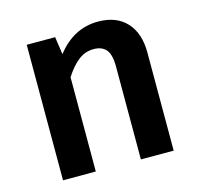

<svg xmlns="http://www.w3.org/2000/svg" viewBox="-85 -634 746 724"><g transform="rotate(-15 288.0 -272.0)"><path d="M507 -383V0H379V-363Q379 -410 362.5 -429Q346 -448 314 -448Q281 -448 254.5 -427.5Q228 -407 203 -368V0H75V-529H186L196 -460Q261 -544 357 -544Q428 -544 467.5 -501.5Q507 -459 507 -383Z"/></g></svg>

Font: Fira Sans Medium
Style: Regular
Weight: 500
Designer: bBox Type GmbH & Carrois Corporate GbR & Edenspiekermann AG
Foundry: bBox Type GmbH & Carrois Corporate GbR & Edenspiekermann AG
Version: Version 4.301